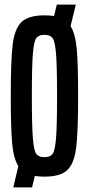

<svg xmlns="http://www.w3.org/2000/svg" viewBox="-20 -763 389 838"><path d="M321 -344Q321 -187 312.5 -118.5Q304 -50 274 -21Q244 8 174 8Q152 8 132 5L120 55H38L60 -38Q39 -71 33 -138Q27 -205 27 -344Q27 -501 35.5 -569.5Q44 -638 74 -667Q104 -696 174 -696Q197 -696 216 -693L228 -743H311L288 -649Q309 -616 315 -549Q321 -482 321 -344ZM229 -344Q229 -475 224.5 -529Q220 -583 209.5 -597Q199 -611 174 -611Q149 -611 138.5 -597Q128 -583 123.5 -529Q119 -475 119 -344Q119 -213 123.5 -159Q128 -105 138.5 -91Q149 -77 174 -77Q199 -77 209.5 -91Q220 -105 224.5 -159Q229 -213 229 -344Z"/></svg>

Font: Saira Ultra Condensed SemiBold
Style: Regular
Weight: 600
Width: 1
Designer: Hector Gatti with collaboration of the Omnibus-Type team
Foundry: Omnibus-Type
Version: Version 1.001; ttfautohint (v1.8)